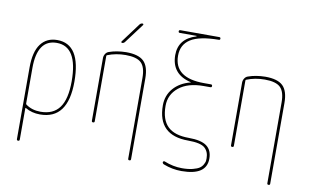

<svg xmlns="http://www.w3.org/2000/svg" viewBox="-93 -939 2186 1359"><g transform="rotate(10 1000.0 -260.0)"><path d="M115.2 -304.7V-49.8Q115.2 -44.9 119.1 -42Q163.1 -9.8 224.6 -9.8Q316.4 -9.8 360.8 -70.8Q405.3 -131.8 405.3 -259.8Q405.3 -509.8 254.9 -509.8Q115.2 -509.8 115.2 -304.7ZM94.7 210V-304.7Q94.7 -418 136.7 -474.1Q178.7 -530.3 254.9 -530.3Q424.8 -530.3 424.8 -260.3Q424.8 9.8 224.6 9.8Q165 9.8 119.1 -17.6Q115.2 -19.5 115.2 -15.6V209Q115.2 219.7 105 219.7Q94.7 219.7 94.7 210Z M594.7 -9.8V-460.9Q594.7 -476.6 603.5 -490.7Q612.3 -504.9 627 -509.8Q680.7 -529.3 750 -530.3Q838.9 -530.3 877 -493.2Q915 -456.1 915 -370.1V210Q915 219.7 904.8 219.7Q894.5 219.7 894.5 210V-370.1Q894.5 -447.3 862.3 -478.5Q830.1 -509.8 750 -509.8Q679.7 -509.8 619.1 -485.4Q615.2 -484.4 615.2 -477.5V-9.8Q615.2 0 605 0Q594.7 0 594.7 -9.8ZM709 -589.8Q705.1 -589.8 703.6 -593.3Q702.1 -596.7 704.1 -599.6L808.6 -740.2Q816.4 -750 829.1 -750Q833 -750 834.5 -746.6Q835.9 -743.2 834 -740.2L728.5 -599.6Q720.7 -589.8 709 -589.8Z M1236.3 -398.4Q1237.3 -398.4 1237.3 -399.4Q1237.3 -400.4 1236.3 -400.4Q1095.7 -432.6 1094.7 -570.3Q1094.7 -688.5 1219.7 -726.6Q1220.7 -726.6 1220.7 -728.5Q1220.7 -729.5 1219.7 -730.5H1099.6Q1089.8 -730.5 1089.8 -740.2Q1089.8 -750 1099.6 -750H1379.9Q1389.6 -750 1389.6 -740.2Q1389.6 -730.5 1380.9 -730.5Q1241.2 -729.5 1178.2 -689.5Q1115.2 -649.4 1115.2 -570.3Q1115.2 -410.2 1330.1 -410.2H1379.9Q1389.6 -410.2 1389.6 -399.9Q1389.6 -389.6 1379.9 -389.6H1330.1Q1217.8 -389.6 1153.8 -337.9Q1089.8 -286.1 1089.8 -205.1Q1089.8 -105.5 1139.2 -57.6Q1188.5 -9.8 1290 -9.8Q1379.9 -9.8 1419.9 19.5Q1460 48.8 1460 110.4Q1460 230.5 1280.3 230.5Q1213.9 230.5 1151.4 206.1Q1140.6 202.1 1139.6 191.4Q1139.6 187.5 1143.6 185.1Q1147.5 182.6 1151.4 183.6Q1215.8 210 1280.3 210Q1325.2 210 1357.4 201.7Q1389.6 193.4 1405.3 182.6Q1420.9 171.9 1429.7 155.3Q1438.5 138.7 1439.5 130.4Q1440.4 122.1 1440.4 110.4Q1440.4 63.5 1410.2 36.6Q1379.9 9.8 1290 9.8Q1070.3 9.8 1070.3 -205.1Q1070.3 -276.4 1114.7 -327.6Q1159.2 -378.9 1236.3 -398.4Z M1594.7 -9.8V-460.9Q1594.7 -476.6 1603.5 -490.7Q1612.3 -504.9 1627 -509.8Q1680.7 -529.3 1750 -530.3Q1838.9 -530.3 1877 -493.2Q1915 -456.1 1915 -370.1V210Q1915 219.7 1904.8 219.7Q1894.5 219.7 1894.5 210V-370.1Q1894.5 -447.3 1862.3 -478.5Q1830.1 -509.8 1750 -509.8Q1679.7 -509.8 1619.1 -485.4Q1615.2 -484.4 1615.2 -477.5V-9.8Q1615.2 0 1605 0Q1594.7 0 1594.7 -9.8Z"/></g></svg>

Font: Rounded-X Mgen+ 1mn thin
Style: Regular
Weight: 100
Designer: [Source Han Sans]
Ryoko NISHIZUKA  (kana & ideographs); Paul D. Hunt (Latin, Greek & Cyrillic); Wenlong ZHANG  (bopomofo
Version: Version 1.059.20150602